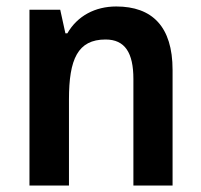

<svg xmlns="http://www.w3.org/2000/svg" viewBox="-20 -573 621 593"><path d="M339 -553C274 -553 219 -524 188 -470H182L166 -543H71V0H193V-266C193 -390 220 -451 306 -451C366 -451 392 -410 392 -329V0H513V-357C513 -491 450 -553 339 -553Z"/></svg>

Font: Noto Sans Thai Looped SemiCondensed SemiBold
Style: Regular
Weight: 600
Width: 4
Designer: Sasikarn Vongin, Ben Mitchell
Foundry: The Fontpad Ltd
Version: Version 1.001